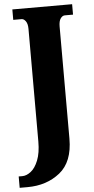

<svg xmlns="http://www.w3.org/2000/svg" viewBox="-84 -750 503 1027"><g transform="rotate(-5 168.0 -237.0)"><path d="M-21 179H-1Q21 179 44.5 161Q68 143 84 103Q100 63 100 2V-603Q100 -630 90 -644Q80 -658 68 -658H23V-714H344V-658H300Q287 -658 277 -644Q267 -630 267 -601V1Q267 126 195.5 183Q124 240 21 240H-21Z"/></g></svg>

Font: Noto Serif CondBlack
Style: Regular
Weight: 900
Width: 3
Designer: Monotype Design Team
Foundry: Monotype Imaging Inc.
Version: Version 1.001